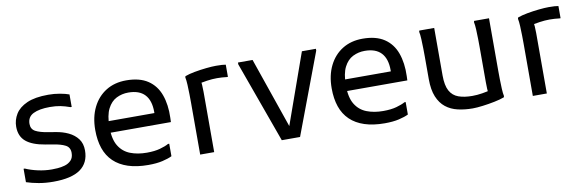

<svg xmlns="http://www.w3.org/2000/svg" viewBox="-45 -893 3755 1242"><g transform="rotate(-10 1833.0 -272.0)"><path d="M52 -108H60Q96 -92 141.5 -82Q187 -72 232 -72Q246 -72 269.5 -73.5Q293 -75 317.5 -82Q342 -89 359 -106.5Q376 -124 376 -156Q376 -192 347 -207Q318 -222 267 -230L219 -238Q134 -252 93 -286.5Q52 -321 52 -384Q52 -428 75.5 -466.5Q99 -505 151.5 -528.5Q204 -552 292 -552Q331 -552 367.5 -545.5Q404 -539 428 -530V-448H420Q387 -460 357 -466Q327 -472 288 -472Q219 -472 179.5 -452.5Q140 -433 140 -387Q140 -352 168.5 -337Q197 -322 248 -314L296 -306Q342 -299 380 -281Q418 -263 441 -232.5Q464 -202 464 -156Q464 -75 406 -33.5Q348 8 228 8Q177 8 132.5 0Q88 -8 52 -20Z M852 8Q776 8 719.5 -10.5Q663 -29 625.5 -65Q588 -101 570 -153.5Q552 -206 552 -274Q552 -359 583.5 -422.5Q615 -486 671.5 -521Q728 -556 804 -556Q892 -556 946 -520Q1000 -484 1023.5 -419Q1047 -354 1044 -268L1043 -240H616V-316H948V-324Q948 -399 912 -437.5Q876 -476 804 -476Q762 -476 726 -458Q690 -440 668 -397Q646 -354 646 -280V-274Q646 -197 673 -153Q700 -109 747.5 -90.5Q795 -72 856 -72Q907 -72 943 -82Q979 -92 1000 -104H1008V-22Q984 -10 945 -1Q906 8 852 8Z M1193 0V-344Q1193 -364 1192.5 -396Q1192 -428 1190.5 -459Q1189 -490 1185 -508L1187 -516Q1213 -526 1251.5 -533Q1290 -540 1328.5 -544Q1367 -548 1393 -548Q1417 -548 1432 -547Q1447 -546 1457 -544V-464H1449Q1436 -466 1418 -467Q1400 -468 1385 -468Q1354 -468 1320 -463Q1286 -458 1261 -453L1279 -478Q1285 -445 1285 -396V0Z M1729 0 1537 -532V-544H1633L1805 -46H1780L1957 -544H2049V-532L1849 0Z M2405 8Q2329 8 2272.5 -10.5Q2216 -29 2178.5 -65Q2141 -101 2123 -153.5Q2105 -206 2105 -274Q2105 -359 2136.5 -422.5Q2168 -486 2224.5 -521Q2281 -556 2357 -556Q2445 -556 2499 -520Q2553 -484 2576.5 -419Q2600 -354 2597 -268L2596 -240H2169V-316H2501V-324Q2501 -399 2465 -437.5Q2429 -476 2357 -476Q2315 -476 2279 -458Q2243 -440 2221 -397Q2199 -354 2199 -280V-274Q2199 -197 2226 -153Q2253 -109 2300.5 -90.5Q2348 -72 2409 -72Q2460 -72 2496 -82Q2532 -92 2553 -104H2561V-22Q2537 -10 2498 -1Q2459 8 2405 8Z M2982 12Q2930 12 2884.5 1.5Q2839 -9 2805.5 -35.5Q2772 -62 2753 -108Q2734 -154 2734 -224V-372Q2734 -392 2733.5 -424Q2733 -456 2731.5 -487Q2730 -518 2726 -536L2728 -544H2826V-232Q2826 -166 2845.5 -130.5Q2865 -95 2902.5 -81.5Q2940 -68 2993 -68Q3025 -68 3058.5 -73.5Q3092 -79 3117 -86L3100 -62Q3096 -76 3095 -97Q3094 -118 3094 -140V-372Q3094 -392 3093.5 -424Q3093 -456 3091.5 -487Q3090 -518 3086 -536L3088 -544H3186V-196Q3186 -176 3186.5 -144Q3187 -112 3188.5 -81Q3190 -50 3194 -32L3192 -24Q3166 -14 3126.5 -6Q3087 2 3047.5 7Q3008 12 2982 12Z M3378 0V-344Q3378 -364 3377.5 -396Q3377 -428 3375.5 -459Q3374 -490 3370 -508L3372 -516Q3398 -526 3436.5 -533Q3475 -540 3513.5 -544Q3552 -548 3578 -548Q3602 -548 3617 -547Q3632 -546 3642 -544V-464H3634Q3621 -466 3603 -467Q3585 -468 3570 -468Q3539 -468 3505 -463Q3471 -458 3446 -453L3464 -478Q3470 -445 3470 -396V0Z"/></g></svg>

Font: Kufam
Style: Regular
Weight: 400
Designer: Wael Morcos, Artur Schmal
Foundry: Original Type
Version: Version 1.301; ttfautohint (v1.8.3)